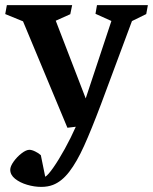

<svg xmlns="http://www.w3.org/2000/svg" viewBox="-37 -484 596 748"><path d="M539.1 -463.9 532.7 -429.2 477.1 -401.9 356.9 -79.1Q318.8 22 290.5 84.5Q262.2 147 232.9 185.1Q203.6 223.1 169.4 236.3Q149.4 244.1 123.5 244.1Q96.7 244.1 68.6 235.8Q40.5 227.5 21.7 212.4Q2.9 197.3 2.9 177.2Q2.9 164.1 16.1 145.5Q29.3 127 47.1 113.3Q64.9 99.6 77.6 99.6Q86.9 99.6 100.3 106.2Q113.8 112.8 122.1 120.6L139.2 204.6Q149.9 198.7 170.9 168.7Q191.9 138.7 215.6 95.7Q239.3 52.7 258.3 9.8L225.6 13.7L52.7 -400.9L-16.6 -429.2L-10.3 -463.9H244.1L236.8 -428.7L180.2 -403.3L296.9 -100.6L397 -402.3L335 -430.2L340.8 -463.9Z"/></svg>

Font: Vesper Libre Medium
Style: Regular
Weight: 500
Designer: Robert Keller & Kimya Gandhi
Foundry: Mota Italic
Version: Version 1.058